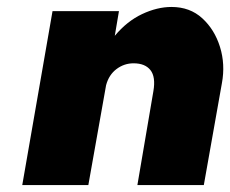

<svg xmlns="http://www.w3.org/2000/svg" viewBox="-20 -532 662 552"><path d="M421 -270Q428 -311 412.5 -330.5Q397 -350 364 -350Q337 -350 315 -333.5Q293 -317 285 -287L234 0H44L131 -500H322L310 -429Q345 -471 388.5 -491.5Q432 -512 473 -512Q526 -512 561.5 -479.5Q597 -447 612.5 -397Q628 -347 618 -293L566 0H375Z"/></svg>

Font: Overused Grotesk Black
Style: Italic
Weight: 900
Italic angle: -10°
Version: Version 0.003